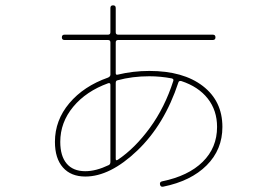

<svg xmlns="http://www.w3.org/2000/svg" viewBox="-20 -652 1040 720"><path d="M540 -366Q476 -366 421 -351Q414 -350 414 -341V-56Q414 -48 422 -53Q486 -96 542 -172.5Q598 -249 630 -349Q632 -356 624 -358Q582 -366 540 -366ZM206 -120Q206 -67 230 -38.5Q254 -10 300 -10Q340 -10 388 -33Q394 -36 394 -45V-334Q394 -342 386 -340Q303 -310 254.5 -251.5Q206 -193 206 -120ZM186 -120Q186 -201 240 -265Q294 -329 385 -361Q394 -365 394 -372V-493Q394 -502 385 -502H222Q212 -502 212 -512Q212 -522 222 -522H385Q394 -522 394 -531V-622Q394 -632 404 -632Q414 -632 414 -622V-531Q414 -522 423 -522H778Q788 -522 788 -512Q788 -502 778 -502H423Q414 -502 414 -493V-378Q414 -370 421 -372Q479 -386 540 -386Q667 -386 740.5 -329.5Q814 -273 814 -176Q814 -91 755 -32Q696 27 592 48Q582 50 580 40Q578 30 588 28Q686 8 740 -45Q794 -98 794 -176Q794 -238 759 -282.5Q724 -327 660 -348Q651 -350 649 -343Q597 -185 495 -87.5Q393 10 300 10Q246 10 216 -24Q186 -58 186 -120Z"/></svg>

Font: Rounded Mplus 1c Thin
Style: Regular
Weight: 250
Version: Version 1.059.20150529